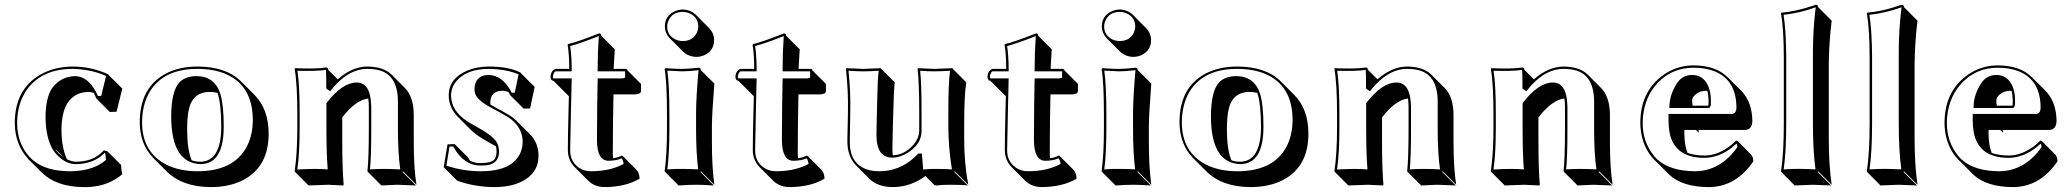

<svg xmlns="http://www.w3.org/2000/svg" viewBox="-20 -718 8688 805"><path d="M350.6 -332.5Q292 -331.5 262.2 -284.7Q237.8 -244.6 237.8 -171.4Q238.3 -98.1 260.7 -50.3Q281.7 -40 297.9 -40Q370.1 -40 410.6 -83Q413.6 -85.9 415 -87.9L431.2 -83L487.8 -26.4Q487.8 -8.3 492.7 12.7Q435.5 61 355.5 65.9Q341.8 66.9 327.6 66.4Q216.8 64.9 156.7 6.8L100.1 -49.3Q97.2 -52.2 96.2 -54.2Q42.5 -113.8 42 -202.1Q42 -341.8 147 -403.8Q206.5 -438.5 285.2 -439Q355.5 -439 421.9 -411.6Q428.7 -408.7 434.1 -405.8L436 -402.8L492.7 -346.7L468.8 -249.5L440.4 -248.5L383.8 -305.2Q378.4 -318.4 373 -328.6Q361.8 -332.5 350.6 -332.5ZM246.1 -59.1 210.9 -94.2Q217.3 -84.5 226.1 -75.2Q235.8 -66.4 246.1 -59.1ZM293.9 -398.9Q355 -397.5 390.6 -315.4L404.3 -315.9L424.8 -399.4Q372.1 -423.8 300.3 -428.7Q292 -429.2 285.2 -429.2Q157.7 -429.2 94.7 -344.7Q52.2 -286.6 51.8 -202.1Q52.2 -116.7 103.5 -60.5Q154.3 -4.9 255.4 -0.5Q263.7 0 271 0Q358.4 0 411.1 -37.1Q418.5 -42.5 424.8 -47.9Q421.9 -63.5 421.4 -75.7L418.5 -76.7Q374 -30.8 297.9 -29.8Q255.4 -29.8 217.8 -69.8Q208.5 -79.6 202.6 -88.9Q171.4 -140.6 170.9 -228Q171.4 -304.7 196.8 -346.2Q232.4 -396.5 293.9 -398.9Z M565.9 -205.1Q565.9 -352.1 676.8 -410.2Q733.9 -439.5 810.1 -439Q928.2 -438.5 990.7 -376.5L1047.4 -319.8Q1106.4 -259.8 1106.4 -157.2Q1106.4 -20 1001 36.1Q943.4 66.4 864.3 66.4Q744.6 65.9 679.2 1L623 -55.2Q566.4 -113.3 565.9 -205.1ZM859.4 -332.5Q785.6 -332.5 770.5 -253.4Q764.6 -223.1 764.6 -171.4Q765.1 -89.8 783.7 -45.9Q800.8 -39.6 821.8 -40Q907.2 -42.5 907.7 -187Q907.2 -284.7 892.1 -328.6Q877 -332.5 859.4 -332.5ZM802.7 -398.9Q880.9 -398.9 904.3 -322.8Q918 -276.4 918 -187Q918 -41 833.5 -30.8Q827.1 -30.3 821.8 -29.8Q698.7 -33.2 697.8 -228Q697.8 -339.8 734.9 -375.5Q760.3 -398.4 802.7 -398.9ZM575.7 -205.1Q575.7 -80.1 677.2 -27.8Q732.4 0 808.1 0Q961.4 0 1015.6 -105Q1039.6 -152.3 1040 -213.9Q1040 -357.9 927.7 -407.2Q877.9 -428.7 810.1 -429.2Q665 -430.2 606.4 -331.1Q576.2 -278.3 575.7 -205.1Z M1714.8 -123.5Q1714.8 -12.7 1726.1 56.6L1669.4 0L1667.5 2.9L1724.1 59.6Q1722.7 59.6 1646 56.6Q1646 56.6 1579.1 59.6L1522.5 2.9L1520.5 0Q1526.4 -54.2 1526.4 -180.2V-269Q1526.4 -289.6 1523.9 -305.2Q1470.7 -298.3 1415 -225.6V-123.5Q1415 -11.7 1420.9 56.6L1418 59.6Q1416.5 59.6 1356 56.6Q1356 56.6 1273.9 59.6L1217.3 2.9L1215.3 0Q1226.1 -70.3 1226.6 -180.2V-234.9Q1226.6 -367.7 1215.3 -429.2L1217.3 -432.1Q1302.7 -428.2 1347.7 -435.1Q1351.6 -434.6 1353.5 -433.1Q1355.5 -429.7 1356.4 -424.8L1396 -385.3Q1456.5 -438.5 1519.5 -439Q1588.4 -438.5 1622.1 -404.8L1678.7 -348.1Q1714.8 -310.5 1714.8 -234.4ZM1648.4 -180.2V-291Q1648.4 -404.8 1566.4 -424.3Q1545.4 -429.2 1519.5 -429.2Q1449.7 -429.2 1387.2 -362.3Q1377.9 -352.5 1370.6 -342.8L1364.3 -335.4L1348.1 -346.7V-352.1Q1348.1 -412.6 1346.7 -423.3L1346.2 -424.8Q1304.7 -418.9 1227.1 -421.4Q1236.8 -356.9 1236.3 -234.9V-180.2Q1236.3 -74.2 1226.6 -7.3Q1271 -9.8 1299.3 -9.8Q1326.2 -9.8 1354 -7.8Q1348.6 -74.2 1348.6 -180.2V-285.2L1350.6 -288.1Q1415 -371.1 1474.6 -372.1Q1530.3 -372.1 1535.6 -287.6Q1536.1 -278.3 1536.6 -269V-180.2Q1536.6 -58.1 1531.2 -7.8Q1562.5 -9.8 1589.4 -9.8Q1617.7 -9.8 1658.2 -7.8Q1648.4 -74.7 1648.4 -180.2Z M1856.4 -112.8 1886.2 -113.8 1942.9 -57.6Q1946.3 -50.8 1949.7 -44.9Q1971.2 -33.7 1993.2 -34.2Q2042 -34.2 2054.2 -51.3Q2062 -63.5 2062 -83Q2061.5 -95.2 2059.6 -104Q2044.9 -112.8 2023.9 -124.5Q1978 -149.9 1955.1 -172.4L1898.9 -229Q1861.8 -267.1 1861.3 -317.9Q1861.3 -388.2 1937.5 -421.4Q1979 -439 2030.3 -439Q2109.9 -439 2158.7 -415.5Q2161.6 -414.1 2163.1 -413.1L2165 -410.2L2221.7 -353.5L2202.6 -263.7L2175.8 -262.2L2119.1 -318.8Q2115.7 -326.2 2112.8 -332Q2098.6 -337.4 2085 -337.4Q2036.6 -335.9 2035.6 -288.6Q2035.6 -283.7 2036.6 -279.3Q2038.6 -278.3 2039.1 -277.8Q2113.8 -237.8 2131.3 -224.1Q2139.2 -217.3 2145.5 -211.4L2202.1 -155.3Q2237.8 -118.7 2237.8 -65.4Q2237.8 9.8 2164.1 44.9Q2118.2 66.4 2052.7 66.4Q1969.2 65.9 1897 39.6L1840.3 -17.1ZM1864.7 -103.5 1851.6 -23.4Q1921.4 0 1996.1 0Q2127.4 0 2162.1 -77.6Q2170.9 -99.1 2171.4 -122.1Q2171.4 -186.5 2110.8 -226.6Q2096.7 -235.8 2034.7 -269Q1982.9 -296.9 1972.7 -324.2Q1969.2 -334.5 1969.2 -345.2Q1971.7 -402.8 2028.3 -403.8Q2087.9 -402.8 2125.5 -329.1L2138.2 -329.6L2154.3 -406.2Q2105 -427.7 2030.3 -429.2Q1936.5 -429.2 1893.1 -377.4Q1871.6 -351.1 1871.1 -317.9Q1871.1 -253.4 1940.4 -208.5Q1954.1 -199.7 1972.2 -189.9Q2046.4 -149.4 2062 -122.6Q2071.8 -105 2072.3 -83Q2072.3 -30.8 2019 -24.9Q2008.3 -23.9 1993.2 -23.9Q1926.8 -23.9 1882.8 -99.1Q1881.3 -102.1 1880.4 -104Z M2300.8 -378.9Q2295.9 -379.9 2293 -382.3Q2288.1 -388.2 2288.1 -395Q2288.1 -414.6 2301.8 -425.8Q2305.7 -428.2 2309.1 -429.2H2366.7Q2366.7 -489.3 2359.9 -529.8L2361.8 -533.2Q2402.3 -542.5 2491.7 -578.1Q2496.1 -577.6 2498.5 -575.7Q2500.5 -572.3 2501 -567.9L2557.6 -511.2Q2553.7 -450.7 2552.7 -429.2H2603Q2607.4 -428.7 2609.4 -426.8Q2610.4 -424.3 2610.8 -422.9L2667.5 -366.2V-335.4Q2666 -323.2 2643.6 -322.3H2552.2L2550.3 -215.3Q2549.3 -159.7 2549.3 -74.7Q2549.3 -64 2550.3 -54.7Q2568.8 -56.6 2587.9 -65.9Q2590.3 -64 2591.8 -63L2648.4 -6.3Q2661.1 7.3 2661.6 31.2Q2603 65.9 2514.6 66.4Q2473.1 65.9 2446.3 39.6L2389.6 -17.1Q2361.3 -46.4 2360.8 -87.9Q2360.8 -142.1 2363.8 -261.2L2365.2 -314.5L2357.4 -322.3ZM2300.8 -389.2H2377L2374 -260.7Q2371.1 -142.1 2370.6 -87.9Q2370.6 -38.1 2410.2 -13.2Q2430.7 0 2458 0Q2540 -0.5 2594.7 -30.8Q2592.8 -45.9 2586.4 -54.2Q2563.5 -43.9 2529.8 -43.9Q2483.4 -45.4 2482.9 -130.9Q2482.9 -217.8 2483.9 -272.5L2485.8 -389.2H2586.9Q2595.7 -389.6 2601.1 -392.6V-418.9H2485.8V-429.2Q2485.8 -497.6 2490.7 -566.9Q2412.1 -535.6 2370.6 -524.9Q2376.5 -486.8 2377 -429.2V-418.9H2309.1Q2302.2 -415.5 2298.3 -399.9Q2297.9 -397 2297.9 -395Z M2767.6 -606.9Q2767.6 -650.4 2807.1 -669.9Q2824.2 -677.7 2842.3 -678.2Q2875 -677.2 2897.5 -656.2L2953.6 -599.6Q2973.6 -578.6 2974.1 -550.3Q2974.1 -506.8 2934.6 -487.3Q2917.5 -479.5 2898.9 -479.5Q2866.2 -480.5 2844.2 -501.5L2787.6 -558.1Q2768.1 -579.1 2767.6 -606.9ZM2776.4 -234.9Q2776.4 -374 2766.6 -428.2L2769.5 -432.1Q2776.4 -432.1 2793.9 -430.7Q2824.7 -428.7 2840.3 -429.2Q2866.7 -429.2 2909.7 -434.1Q2914.1 -433.6 2916 -431.6Q2918 -428.2 2918.5 -423.8L2975.1 -367.7Q2965.3 -245.1 2964.8 -189.5V-123.5Q2964.8 -14.6 2975.1 56.6L2918.5 0L2916.5 2.9L2973.1 59.6Q2927.2 56.6 2898.9 56.6Q2868.7 56.6 2825.2 59.6L2768.6 2.9L2766.6 0Q2776.4 -68.4 2776.4 -180.2ZM2786.6 -234.9V-180.2Q2786.6 -72.3 2777.8 -7.8Q2812 -10.3 2842.3 -9.8Q2873.5 -9.8 2907.2 -7.8Q2898.4 -76.7 2898.4 -180.2V-246.1Q2898.4 -304.7 2908.7 -423.8Q2866.7 -418.9 2840.3 -418.9Q2830.6 -418.9 2777.8 -421.9Q2786.6 -364.3 2786.6 -234.9ZM2777.3 -606.9Q2777.3 -568.8 2813 -552.2Q2827.1 -545.9 2842.3 -545.9Q2884.3 -545.9 2901.4 -580.6Q2907.2 -593.3 2907.7 -606.9Q2907.7 -645 2872.1 -661.6Q2857.9 -668 2842.3 -668Q2800.3 -668 2783.7 -633.3Q2777.3 -620.1 2777.3 -606.9Z M3076.2 -378.9Q3071.3 -379.9 3068.4 -382.3Q3063.5 -388.2 3063.5 -395Q3063.5 -414.6 3077.1 -425.8Q3081.1 -428.2 3084.5 -429.2H3142.1Q3142.1 -489.3 3135.3 -529.8L3137.2 -533.2Q3177.7 -542.5 3267.1 -578.1Q3271.5 -577.6 3273.9 -575.7Q3275.9 -572.3 3276.4 -567.9L3333 -511.2Q3329.1 -450.7 3328.1 -429.2H3378.4Q3382.8 -428.7 3384.8 -426.8Q3385.7 -424.3 3386.2 -422.9L3442.9 -366.2V-335.4Q3441.4 -323.2 3418.9 -322.3H3327.6L3325.7 -215.3Q3324.7 -159.7 3324.7 -74.7Q3324.7 -64 3325.7 -54.7Q3344.2 -56.6 3363.3 -65.9Q3365.7 -64 3367.2 -63L3423.8 -6.3Q3436.5 7.3 3437 31.2Q3378.4 65.9 3290 66.4Q3248.5 65.9 3221.7 39.6L3165 -17.1Q3136.7 -46.4 3136.2 -87.9Q3136.2 -142.1 3139.2 -261.2L3140.6 -314.5L3132.8 -322.3ZM3076.2 -389.2H3152.3L3149.4 -260.7Q3146.5 -142.1 3146 -87.9Q3146 -38.1 3185.5 -13.2Q3206.1 0 3233.4 0Q3315.4 -0.5 3370.1 -30.8Q3368.2 -45.9 3361.8 -54.2Q3338.9 -43.9 3305.2 -43.9Q3258.8 -45.4 3258.3 -130.9Q3258.3 -217.8 3259.3 -272.5L3261.2 -389.2H3362.3Q3371.1 -389.6 3376.5 -392.6V-418.9H3261.2V-429.2Q3261.2 -497.6 3266.1 -566.9Q3187.5 -535.6 3146 -524.9Q3151.9 -486.8 3152.3 -429.2V-418.9H3084.5Q3077.6 -415.5 3073.7 -399.9Q3073.2 -397 3073.2 -395Z M3723.1 -66.9Q3766.6 -67.4 3803.7 -104.5Q3833 -134.8 3834 -168.9V-249Q3834 -373.5 3827.1 -429.2L3829.1 -432.1Q3830.6 -432.1 3897 -429.2L3974.1 -432.1L3975.1 -429.2L4031.2 -372.6Q4022.5 -318.4 4022.5 -192.4V-135.3Q4022.5 -34.7 4039.6 56.6L3982.9 0L3981 2.9L4037.6 59.6Q4018.1 56.6 3963.9 56.6Q3930.2 56.6 3906.2 59.6Q3899.9 59.1 3897.9 58.1L3859.9 20Q3797.4 66.4 3722.7 66.4Q3660.2 65.9 3625 31.7L3568.8 -24.9Q3532.7 -62.5 3532.7 -126L3535.2 -249Q3537.1 -332 3526.9 -429.2L3528.8 -432.1Q3530.3 -432.1 3599.1 -429.2L3673.8 -432.1L3674.8 -429.2L3731.4 -372.6Q3727.5 -345.7 3724.1 -208.5Q3723.6 -199.7 3723.6 -192.4L3721.7 -102.5Q3721.2 -82 3723.1 -66.9ZM3835.9 -62V-64H3834ZM3826.7 -70.8 3829.6 -74.2H3845.2L3850.6 -7.3Q3876.5 -10.3 3907.2 -9.8Q3941.4 -9.8 3971.2 -7.8Q3956.1 -98.6 3956.1 -191.9V-249Q3956.1 -370.6 3963.4 -421.4Q3923.8 -418.9 3897 -418.9Q3869.6 -418.9 3837.9 -421.4Q3843.8 -367.2 3843.8 -249V-168.9Q3843.8 -113.8 3786.1 -77.6Q3752.9 -57.1 3721.7 -57.1Q3656.2 -57.1 3654.8 -147Q3654.8 -153.3 3654.8 -159.2L3656.7 -249.5Q3657.7 -271.5 3658.2 -310.5Q3659.7 -387.7 3664.1 -421.4Q3627 -418.9 3599.1 -418.9Q3571.8 -418.9 3537.6 -421.4Q3546.9 -328.6 3544.9 -249L3543 -126Q3541.5 -34.2 3612.8 -8.3Q3636.7 0 3666 0Q3752.4 0 3816.4 -60.5Q3822.3 -65.9 3826.7 -70.8Z M4132.8 -378.9Q4127.9 -379.9 4125 -382.3Q4120.1 -388.2 4120.1 -395Q4120.1 -414.6 4133.8 -425.8Q4137.7 -428.2 4141.1 -429.2H4198.7Q4198.7 -489.3 4191.9 -529.8L4193.8 -533.2Q4234.4 -542.5 4323.7 -578.1Q4328.1 -577.6 4330.6 -575.7Q4332.5 -572.3 4333 -567.9L4389.6 -511.2Q4385.7 -450.7 4384.8 -429.2H4435.1Q4439.5 -428.7 4441.4 -426.8Q4442.4 -424.3 4442.9 -422.9L4499.5 -366.2V-335.4Q4498 -323.2 4475.6 -322.3H4384.3L4382.3 -215.3Q4381.3 -159.7 4381.3 -74.7Q4381.3 -64 4382.3 -54.7Q4400.9 -56.6 4419.9 -65.9Q4422.4 -64 4423.8 -63L4480.5 -6.3Q4493.2 7.3 4493.7 31.2Q4435.1 65.9 4346.7 66.4Q4305.2 65.9 4278.3 39.6L4221.7 -17.1Q4193.4 -46.4 4192.9 -87.9Q4192.9 -142.1 4195.8 -261.2L4197.3 -314.5L4189.5 -322.3ZM4132.8 -389.2H4209L4206.1 -260.7Q4203.1 -142.1 4202.6 -87.9Q4202.6 -38.1 4242.2 -13.2Q4262.7 0 4290 0Q4372.1 -0.5 4426.8 -30.8Q4424.8 -45.9 4418.5 -54.2Q4395.5 -43.9 4361.8 -43.9Q4315.4 -45.4 4314.9 -130.9Q4314.9 -217.8 4315.9 -272.5L4317.9 -389.2H4418.9Q4427.7 -389.6 4433.1 -392.6V-418.9H4317.9V-429.2Q4317.9 -497.6 4322.8 -566.9Q4244.1 -535.6 4202.6 -524.9Q4208.5 -486.8 4209 -429.2V-418.9H4141.1Q4134.3 -415.5 4130.4 -399.9Q4129.9 -397 4129.9 -395Z M4599.6 -606.9Q4599.6 -650.4 4639.2 -669.9Q4656.2 -677.7 4674.3 -678.2Q4707 -677.2 4729.5 -656.2L4785.6 -599.6Q4805.7 -578.6 4806.2 -550.3Q4806.2 -506.8 4766.6 -487.3Q4749.5 -479.5 4731 -479.5Q4698.2 -480.5 4676.3 -501.5L4619.6 -558.1Q4600.1 -579.1 4599.6 -606.9ZM4608.4 -234.9Q4608.4 -374 4598.6 -428.2L4601.6 -432.1Q4608.4 -432.1 4626 -430.7Q4656.7 -428.7 4672.4 -429.2Q4698.7 -429.2 4741.7 -434.1Q4746.1 -433.6 4748 -431.6Q4750 -428.2 4750.5 -423.8L4807.1 -367.7Q4797.4 -245.1 4796.9 -189.5V-123.5Q4796.9 -14.6 4807.1 56.6L4750.5 0L4748.5 2.9L4805.2 59.6Q4759.3 56.6 4731 56.6Q4700.7 56.6 4657.2 59.6L4600.6 2.9L4598.6 0Q4608.4 -68.4 4608.4 -180.2ZM4618.7 -234.9V-180.2Q4618.7 -72.3 4609.9 -7.8Q4644 -10.3 4674.3 -9.8Q4705.6 -9.8 4739.3 -7.8Q4730.5 -76.7 4730.5 -180.2V-246.1Q4730.5 -304.7 4740.7 -423.8Q4698.7 -418.9 4672.4 -418.9Q4662.6 -418.9 4609.9 -421.9Q4618.7 -364.3 4618.7 -234.9ZM4609.4 -606.9Q4609.4 -568.8 4645 -552.2Q4659.2 -545.9 4674.3 -545.9Q4716.3 -545.9 4733.4 -580.6Q4739.3 -593.3 4739.7 -606.9Q4739.7 -645 4704.1 -661.6Q4689.9 -668 4674.3 -668Q4632.3 -668 4615.7 -633.3Q4609.4 -620.1 4609.4 -606.9Z M4925.3 -205.1Q4925.3 -352.1 5036.1 -410.2Q5093.3 -439.5 5169.4 -439Q5287.6 -438.5 5350.1 -376.5L5406.7 -319.8Q5465.8 -259.8 5465.8 -157.2Q5465.8 -20 5360.4 36.1Q5302.7 66.4 5223.6 66.4Q5104 65.9 5038.6 1L4982.4 -55.2Q4925.8 -113.3 4925.3 -205.1ZM5218.8 -332.5Q5145 -332.5 5129.9 -253.4Q5124 -223.1 5124 -171.4Q5124.5 -89.8 5143.1 -45.9Q5160.2 -39.6 5181.2 -40Q5266.6 -42.5 5267.1 -187Q5266.6 -284.7 5251.5 -328.6Q5236.3 -332.5 5218.8 -332.5ZM5162.1 -398.9Q5240.2 -398.9 5263.7 -322.8Q5277.3 -276.4 5277.3 -187Q5277.3 -41 5192.9 -30.8Q5186.5 -30.3 5181.2 -29.8Q5058.1 -33.2 5057.1 -228Q5057.1 -339.8 5094.2 -375.5Q5119.6 -398.4 5162.1 -398.9ZM4935.1 -205.1Q4935.1 -80.1 5036.6 -27.8Q5091.8 0 5167.5 0Q5320.8 0 5375 -105Q5398.9 -152.3 5399.4 -213.9Q5399.4 -357.9 5287.1 -407.2Q5237.3 -428.7 5169.4 -429.2Q5024.4 -430.2 4965.8 -331.1Q4935.5 -278.3 4935.1 -205.1Z M6074.2 -123.5Q6074.2 -12.7 6085.4 56.6L6028.8 0L6026.9 2.9L6083.5 59.6Q6082 59.6 6005.4 56.6Q6005.4 56.6 5938.5 59.6L5881.8 2.9L5879.9 0Q5885.7 -54.2 5885.7 -180.2V-269Q5885.7 -289.6 5883.3 -305.2Q5830.1 -298.3 5774.4 -225.6V-123.5Q5774.4 -11.7 5780.3 56.6L5777.3 59.6Q5775.9 59.6 5715.3 56.6Q5715.3 56.6 5633.3 59.6L5576.7 2.9L5574.7 0Q5585.4 -70.3 5585.9 -180.2V-234.9Q5585.9 -367.7 5574.7 -429.2L5576.7 -432.1Q5662.1 -428.2 5707 -435.1Q5710.9 -434.6 5712.9 -433.1Q5714.8 -429.7 5715.8 -424.8L5755.4 -385.3Q5815.9 -438.5 5878.9 -439Q5947.8 -438.5 5981.4 -404.8L6038.1 -348.1Q6074.2 -310.5 6074.2 -234.4ZM6007.8 -180.2V-291Q6007.8 -404.8 5925.8 -424.3Q5904.8 -429.2 5878.9 -429.2Q5809.1 -429.2 5746.6 -362.3Q5737.3 -352.5 5730 -342.8L5723.6 -335.4L5707.5 -346.7V-352.1Q5707.5 -412.6 5706.1 -423.3L5705.6 -424.8Q5664.1 -418.9 5586.4 -421.4Q5596.2 -356.9 5595.7 -234.9V-180.2Q5595.7 -74.2 5585.9 -7.3Q5630.4 -9.8 5658.7 -9.8Q5685.5 -9.8 5713.4 -7.8Q5708 -74.2 5708 -180.2V-285.2L5710 -288.1Q5774.4 -371.1 5834 -372.1Q5889.6 -372.1 5895 -287.6Q5895.5 -278.3 5896 -269V-180.2Q5896 -58.1 5890.6 -7.8Q5921.9 -9.8 5948.7 -9.8Q5977.1 -9.8 6017.6 -7.8Q6007.8 -74.7 6007.8 -180.2Z M6730 -123.5Q6730 -12.7 6741.2 56.6L6684.6 0L6682.6 2.9L6739.3 59.6Q6737.8 59.6 6661.1 56.6Q6661.1 56.6 6594.2 59.6L6537.6 2.9L6535.6 0Q6541.5 -54.2 6541.5 -180.2V-269Q6541.5 -289.6 6539.1 -305.2Q6485.8 -298.3 6430.2 -225.6V-123.5Q6430.2 -11.7 6436 56.6L6433.1 59.6Q6431.6 59.6 6371.1 56.6Q6371.1 56.6 6289.1 59.6L6232.4 2.9L6230.5 0Q6241.2 -70.3 6241.7 -180.2V-234.9Q6241.7 -367.7 6230.5 -429.2L6232.4 -432.1Q6317.9 -428.2 6362.8 -435.1Q6366.7 -434.6 6368.7 -433.1Q6370.6 -429.7 6371.6 -424.8L6411.1 -385.3Q6471.7 -438.5 6534.7 -439Q6603.5 -438.5 6637.2 -404.8L6693.8 -348.1Q6730 -310.5 6730 -234.4ZM6663.6 -180.2V-291Q6663.6 -404.8 6581.5 -424.3Q6560.5 -429.2 6534.7 -429.2Q6464.8 -429.2 6402.3 -362.3Q6393.1 -352.5 6385.7 -342.8L6379.4 -335.4L6363.3 -346.7V-352.1Q6363.3 -412.6 6361.8 -423.3L6361.3 -424.8Q6319.8 -418.9 6242.2 -421.4Q6252 -356.9 6251.5 -234.9V-180.2Q6251.5 -74.2 6241.7 -7.3Q6286.1 -9.8 6314.5 -9.8Q6341.3 -9.8 6369.1 -7.8Q6363.8 -74.2 6363.8 -180.2V-285.2L6365.7 -288.1Q6430.2 -371.1 6489.7 -372.1Q6545.4 -372.1 6550.8 -287.6Q6551.3 -278.3 6551.8 -269V-180.2Q6551.8 -58.1 6546.4 -7.8Q6577.6 -9.8 6604.5 -9.8Q6632.8 -9.8 6673.3 -7.8Q6663.6 -74.7 6663.6 -180.2Z M7259.3 -128.9Q7263.2 -127.9 7266.1 -126L7322.3 -69.3Q7330.6 -60.1 7331.1 -41.5Q7259.8 63 7150.4 66.4Q7146.5 66.4 7144 66.4Q7036.1 65.9 6981 16.6L6924.3 -40Q6920.9 -43.5 6918.5 -45.4Q6864.3 -99.6 6857.9 -186Q6857.4 -194.8 6857.4 -202.1Q6857.4 -329.6 6946.8 -398.4Q7006.3 -443.8 7080.6 -443.8Q7174.3 -443.4 7223.1 -394.5L7279.8 -338.4Q7326.7 -290.5 7327.1 -209.5Q7325.2 -174.8 7297.9 -173.3H7101.6Q7102.5 -166.5 7102.5 -161.6L7090.8 -173.3H7042V-157.2Q7042.5 -108.4 7055.2 -77.1Q7084 -66.4 7126.5 -65.9Q7186 -65.9 7243.2 -113.8Q7252 -121.6 7259.3 -128.9ZM7138.7 -336.9Q7134.3 -337.4 7130.9 -337.4Q7096.2 -335.9 7077.1 -308.6Q7072.3 -299.3 7076.7 -274.9H7141.6Q7143.6 -276.9 7143.6 -295.9Q7143.1 -319.3 7138.7 -336.9ZM7260.7 -116.2Q7205.1 -63 7138.2 -56.6Q7131.3 -56.2 7126.5 -56.2Q7001 -56.2 6980 -162.1Q6975.6 -186 6975.6 -213.9V-230V-240.2H7241.2Q7259.8 -241.7 7260.3 -266.1Q7260.3 -383.3 7166.5 -419.9Q7129.4 -434.1 7080.6 -434.1Q6985.4 -434.1 6923.3 -362.8Q6868.2 -297.9 6867.2 -202.1Q6867.2 -122.1 6915.5 -63.5Q6923.3 -54.2 6931.2 -47.4Q6984.4 -0.5 7087.4 0Q7193.4 -1 7264.2 -101.1Q7263.7 -109.9 7260.7 -116.2ZM6979 -265.1 6979.5 -275.4Q6981.4 -324.2 7012.2 -370.6Q7034.7 -403.3 7074.2 -403.8Q7121.1 -403.8 7142.1 -357.4Q7153.3 -331.5 7153.3 -295.9Q7153.3 -275.9 7151.9 -272.9Q7149.9 -269.5 7148.4 -268.1L7145.5 -265.1Z M7459 -200.2V-474.1Q7459 -595.7 7447.3 -662.1L7449.2 -665Q7508.8 -669.4 7583.5 -694.8Q7588.9 -696.8 7592.3 -698.2Q7597.7 -697.8 7600.6 -695.3Q7603 -691.9 7603 -688L7659.7 -631.3Q7647.9 -535.2 7647.5 -443.4V-143.6Q7647.5 -23.9 7659.7 56.6L7603 0L7601.1 2.9L7657.7 59.6Q7656.2 59.6 7581.5 56.6L7504.4 59.6L7448.2 2.9L7447.3 0Q7459 -76.7 7459 -200.2ZM7469.2 -200.2Q7469.2 -83 7458.5 -7.8Q7497.1 -10.3 7524.9 -10Q7552.7 -9.8 7591.8 -7.8Q7581.1 -87.4 7581.1 -200.2V-500Q7581.1 -593.3 7592.8 -687.5Q7529.8 -664.1 7458 -655.8Q7468.8 -587.4 7469.2 -474.1Z M7818.8 -200.2V-474.1Q7818.8 -595.7 7807.1 -662.1L7809.1 -665Q7868.7 -669.4 7943.4 -694.8Q7948.7 -696.8 7952.1 -698.2Q7957.5 -697.8 7960.4 -695.3Q7962.9 -691.9 7962.9 -688L8019.5 -631.3Q8007.8 -535.2 8007.3 -443.4V-143.6Q8007.3 -23.9 8019.5 56.6L7962.9 0L7960.9 2.9L8017.6 59.6Q8016.1 59.6 7941.4 56.6L7864.3 59.6L7808.1 2.9L7807.1 0Q7818.8 -76.7 7818.8 -200.2ZM7829.1 -200.2Q7829.1 -83 7818.4 -7.8Q7856.9 -10.3 7884.8 -10Q7912.6 -9.8 7951.7 -7.8Q7940.9 -87.4 7940.9 -200.2V-500Q7940.9 -593.3 7952.6 -687.5Q7889.6 -664.1 7817.9 -655.8Q7828.6 -587.4 7829.1 -474.1Z M8534.7 -128.9Q8538.6 -127.9 8541.5 -126L8597.7 -69.3Q8606 -60.1 8606.4 -41.5Q8535.2 63 8425.8 66.4Q8421.9 66.4 8419.4 66.4Q8311.5 65.9 8256.3 16.6L8199.7 -40Q8196.3 -43.5 8193.8 -45.4Q8139.6 -99.6 8133.3 -186Q8132.8 -194.8 8132.8 -202.1Q8132.8 -329.6 8222.2 -398.4Q8281.7 -443.8 8356 -443.8Q8449.7 -443.4 8498.5 -394.5L8555.2 -338.4Q8602.1 -290.5 8602.5 -209.5Q8600.6 -174.8 8573.2 -173.3H8377Q8377.9 -166.5 8377.9 -161.6L8366.2 -173.3H8317.4V-157.2Q8317.9 -108.4 8330.6 -77.1Q8359.4 -66.4 8401.9 -65.9Q8461.4 -65.9 8518.6 -113.8Q8527.3 -121.6 8534.7 -128.9ZM8414.1 -336.9Q8409.7 -337.4 8406.2 -337.4Q8371.6 -335.9 8352.5 -308.6Q8347.7 -299.3 8352.1 -274.9H8417Q8418.9 -276.9 8418.9 -295.9Q8418.5 -319.3 8414.1 -336.9ZM8536.1 -116.2Q8480.5 -63 8413.6 -56.6Q8406.7 -56.2 8401.9 -56.2Q8276.4 -56.2 8255.4 -162.1Q8251 -186 8251 -213.9V-230V-240.2H8516.6Q8535.2 -241.7 8535.6 -266.1Q8535.6 -383.3 8441.9 -419.9Q8404.8 -434.1 8356 -434.1Q8260.7 -434.1 8198.7 -362.8Q8143.6 -297.9 8142.6 -202.1Q8142.6 -122.1 8190.9 -63.5Q8198.7 -54.2 8206.5 -47.4Q8259.8 -0.5 8362.8 0Q8468.8 -1 8539.6 -101.1Q8539.1 -109.9 8536.1 -116.2ZM8254.4 -265.1 8254.9 -275.4Q8256.8 -324.2 8287.6 -370.6Q8310.1 -403.3 8349.6 -403.8Q8396.5 -403.8 8417.5 -357.4Q8428.7 -331.5 8428.7 -295.9Q8428.7 -275.9 8427.2 -272.9Q8425.3 -269.5 8423.8 -268.1L8420.9 -265.1Z"/></svg>

Font: Linux Biolinum Shadow O
Style: Bold
Weight: 700
Designer: Philipp H. Poll
Foundry: Philipp H. Poll
Version: Version 0.9.2